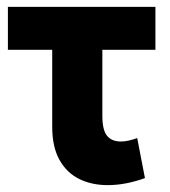

<svg xmlns="http://www.w3.org/2000/svg" viewBox="-20 -525 494 559"><path d="M293.5 14Q247 14 210.5 -4Q174 -22 153 -59.8Q132 -97.5 132 -156V-380H3V-505H432.5V-380H278V-188Q278 -146 291.8 -129.5Q305.5 -113 332 -113Q343.5 -113 355.2 -115.8Q367 -118.5 379.5 -123L402 -6.5Q374.5 3.5 347 8.8Q319.5 14 293.5 14Z"/></svg>

Font: Geologica Roman SemiBold
Style: Regular
Weight: 600
Designer: Sindre Bremnes, Frode Helland
Foundry: Monokrom Skriftforlag AS
Version: Version 1.010;gftools[0.9.28]